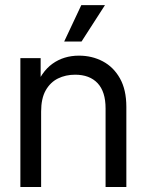

<svg xmlns="http://www.w3.org/2000/svg" viewBox="-20 -748 587 768"><path d="M144.5 -301.8V0H61.5V-515.6H142.6V-390.6H119.1Q144.5 -460.4 189.7 -492.9Q234.9 -525.4 295.9 -525.4Q348.1 -525.4 391.1 -502.7Q434.1 -480 459.7 -434.6Q485.4 -389.2 485.4 -320.3V0H402.3V-314.5Q402.3 -381.3 370.4 -415.3Q338.4 -449.2 280.3 -449.2Q242.7 -449.2 211.9 -434.1Q181.2 -418.9 162.8 -386.5Q144.5 -354 144.5 -301.8ZM236.8 -582 305.2 -727.5H399.9L306.2 -582Z"/></svg>

Font: Inter Khmer Looped
Style: Regular
Weight: 400
Designer: Rasmus Andersson, Sovichet Tep
Foundry: Anagata Design
Version: Version 1.000